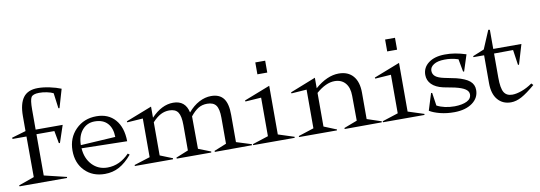

<svg xmlns="http://www.w3.org/2000/svg" viewBox="-70 -1082 4125 1468"><g transform="rotate(-10 1993.0 -348.0)"><path d="M106.9 -522.9Q106.9 -620.1 142.6 -668Q178.2 -715.8 255.9 -715.8Q297.9 -715.8 347.4 -705.3Q397 -694.8 435.1 -679.2L393.1 -535.2L384.8 -537.1L369.1 -655.8Q351.1 -665.5 319.1 -672.1Q287.1 -678.7 258.8 -678.2Q210.9 -677.7 198 -656.5Q185.1 -635.3 185.1 -561V-405.8H395L350.1 -272L341.8 -273.9L324.2 -370.1H185.1V-49.8L358.9 -7.8L356.9 0H-11.2L-13.2 -7.8L107.9 -50.8L106.9 -366.2H-1L-2.9 -376L106.9 -408.2Z M774.9 -245.1Q773.9 -313 739.3 -351.1Q704.6 -389.2 639.6 -389.2Q580.1 -389.2 542.7 -345Q505.4 -300.8 504.9 -229ZM434.6 -198.2Q434.6 -296.9 498.5 -361.3Q562.5 -425.8 659.7 -425.8Q751.5 -425.8 804.4 -365.5Q857.4 -305.2 858.9 -196.8L505.9 -204.1Q511.2 -124.5 558.3 -74.7Q605.5 -24.9 676.8 -24.9Q772 -24.9 846.7 -103L859.9 -92.8Q811 -34.7 760.7 -7.3Q710.4 20 648.9 20Q553.7 20 494.1 -40.5Q434.6 -101.1 434.6 -198.2Z M1380.4 -297.9 1381.8 -45.9 1478.5 -7.8 1476.6 0H1209.5L1207.5 -7.8L1303.7 -46.9V-243.2Q1303.7 -314 1283.7 -343.5Q1263.7 -373 1215.8 -373Q1180.7 -373 1149.4 -356.9Q1118.2 -340.8 1084.5 -304.2V-46.9L1181.6 -7.8L1179.7 0H884.8L882.8 -7.8L1006.8 -46.9V-347.2L884.8 -338.9L882.8 -347.2L1084.5 -425.8V-339.8Q1166.5 -425.8 1255.4 -425.8Q1350.1 -425.8 1370.6 -330.1Q1410.2 -377 1456.5 -401.4Q1502.9 -425.8 1549.8 -425.8Q1615.2 -425.8 1646.2 -385Q1677.2 -344.2 1676.8 -256.8V-45.9L1794.4 -8.8L1792.5 -1L1505.4 0L1503.4 -7.8L1599.6 -46.9V-249Q1599.6 -316.4 1579.1 -344.7Q1558.6 -373 1509.8 -373Q1471.2 -373 1441.4 -355Q1411.6 -336.9 1380.4 -297.9Z M2002 -47.9 2126 -7.8 2124 0H1803.2L1801.3 -7.8L1925.3 -47.9V-347.2L1802.2 -338.9L1800.3 -347.2L2002 -425.8ZM1928.2 -527.8V-620.1H2004.9V-527.8Z M2159.7 -338.9 2157.7 -347.2 2356.4 -425.8V-344.2Q2450.7 -425.8 2540.5 -425.8Q2612.8 -425.8 2652.1 -380.4Q2691.4 -335 2691.4 -251V-45.9L2802.7 -8.8L2800.3 -1L2513.7 0L2511.7 -7.8L2614.7 -46.9L2613.3 -240.2Q2613.3 -303.7 2583 -338.9Q2552.7 -374 2499.5 -374Q2432.6 -374 2356.4 -308.1V-46.9L2454.6 -6.8L2452.6 0H2159.7L2157.7 -7.8L2278.3 -46.9V-347.2Z M3009.8 -47.9 3133.8 -7.8 3131.8 0H2811L2809.1 -7.8L2933.1 -47.9V-347.2L2810.1 -338.9L2808.1 -347.2L3009.8 -425.8ZM2936 -527.8V-620.1H3012.7V-527.8Z M3170.4 -25.9 3211.4 -157.2 3219.7 -154.8 3234.4 -55.2Q3292 -24.9 3372.6 -24.9Q3432.1 -25.9 3467.3 -43.5Q3502.4 -61 3502.4 -95.2Q3502.4 -118.7 3478 -135.7Q3453.6 -152.8 3397.5 -166L3309.6 -183.1Q3251.5 -196.3 3221.4 -226.8Q3191.4 -257.3 3191.4 -299.8Q3191.4 -356.9 3238.3 -392.3Q3285.2 -427.7 3364.7 -428.2Q3441.4 -429.7 3529.3 -400.9L3488.3 -273.9L3480.5 -275.9L3462.4 -374Q3408.7 -391.6 3355.5 -390.1Q3302.2 -389.6 3272.5 -370.6Q3242.7 -351.6 3242.7 -323.2Q3242.7 -296.4 3262.7 -279.5Q3282.7 -262.7 3329.6 -252.9L3421.4 -233.9Q3490.7 -216.3 3522.7 -189.5Q3554.7 -162.6 3554.7 -120.1Q3554.7 -58.1 3502.2 -20Q3449.7 18.1 3363.3 19Q3304.2 19.5 3252.9 6.6Q3201.7 -6.3 3170.4 -25.9Z M3576.7 -377.9 3665.5 -414.1 3725.6 -556.2 3737.8 -554.2V-405.8H3956.5L3910.6 -252L3902.8 -253.9L3885.7 -371.1L3737.8 -370.1V-183.1Q3737.8 -100.6 3757.3 -68.4Q3776.9 -36.1 3821.8 -36.1Q3853 -36.1 3894.8 -51Q3936.5 -65.9 3978.5 -95.2L3991.7 -81.1Q3928.2 -26.9 3885 -3.4Q3841.8 20 3801.8 20Q3737.3 20 3699 -25.1Q3660.6 -70.3 3660.6 -153.8V-370.1H3578.6Z"/></g></svg>

Font: Halibut
Style: Regular
Weight: 400
Designer: Matteo Maggi
Foundry: Collletttivo
Version: Version 3.080 | FøM Fix